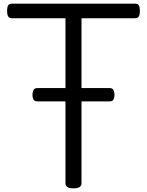

<svg xmlns="http://www.w3.org/2000/svg" viewBox="-20 -1018 806 1053"><path d="M383 15Q339 15 339 -13V-918H47Q32 -918 25.5 -927Q19 -936 19 -958Q19 -981 25.5 -989.5Q32 -998 47 -998H720Q735 -998 741 -989.5Q747 -981 747 -958Q747 -936 741 -927Q735 -918 720 -918H427V-13Q427 1 416 8Q405 15 383 15ZM186 -462Q168 -462 163 -473Q158 -484 158 -497Q158 -511 163 -523Q168 -535 186 -535H581Q598 -535 603 -523Q608 -511 608 -497Q608 -484 603 -473Q598 -462 581 -462Z"/></svg>

Font: Playwrite NG Modern
Style: Regular
Weight: 400
Designer: Veronika Burian, José Scaglione
Foundry: TypeTogether
Version: Version 1.002